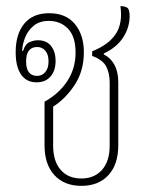

<svg xmlns="http://www.w3.org/2000/svg" viewBox="-20 -595 507 625"><path d="M245 10Q189 10 157 -25Q125 -60 125 -122V-264Q172 -290 199 -331Q226 -372 226 -424Q226 -476 201.5 -501.5Q177 -527 139 -527Q109 -527 90 -511.5Q71 -496 62 -473.5Q53 -451 52 -430L55 -429Q62 -452 76.5 -458Q91 -464 103 -464Q132 -464 146.5 -445Q161 -426 161 -397Q161 -365 144.5 -346Q128 -327 99 -327Q66 -327 48.5 -352.5Q31 -378 31 -425Q31 -484 59 -518Q87 -552 140 -552Q195 -552 224 -516.5Q253 -481 253 -425Q253 -364 223 -318.5Q193 -273 153 -248V-121Q153 -70 177.5 -42Q202 -14 245 -14Q287 -14 312 -42Q337 -70 337 -121V-327Q337 -356 326 -378Q315 -400 280 -413V-428Q333 -449 356.5 -484Q380 -519 372 -575Q386 -575 394 -570Q402 -565 402 -543Q402 -505 380.5 -472.5Q359 -440 318 -421V-418Q365 -393 365 -327V-122Q365 -60 333 -25Q301 10 245 10ZM101 -348Q117 -348 127.5 -360.5Q138 -373 138 -395Q138 -418 127.5 -430Q117 -442 101 -442Q65 -442 65 -395Q65 -348 101 -348Z"/></svg>

Font: Noto Serif Thai Condensed Thin
Style: Regular
Weight: 100
Width: 3
Designer: Monotype Design Team
Foundry: Monotype Imaging Inc.
Version: Version 2.001; ttfautohint (v1.8.4.7-5d5b)